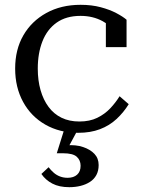

<svg xmlns="http://www.w3.org/2000/svg" viewBox="-20 -542 586 798"><path d="M310 -37Q353 -37 384.5 -52.5Q416 -68 438.5 -92Q461 -116 477 -142L515 -109Q494 -75 464.5 -47.5Q435 -20 395.5 -5Q356 10 305 10Q228 10 168.5 -24Q109 -58 76 -118.5Q43 -179 43 -257Q43 -336 77 -395Q111 -454 172.5 -488Q234 -522 315 -522Q361 -522 398.5 -512Q436 -502 463.5 -487.5Q491 -473 506 -460V-346H420V-459Q430 -458 439 -453Q448 -448 454.5 -440Q461 -432 464 -422Q467 -412 465 -401Q447 -432 406.5 -454Q366 -476 315 -476Q255 -476 215.5 -448Q176 -420 156.5 -370.5Q137 -321 137 -257Q137 -208 148.5 -167.5Q160 -127 182 -97.5Q204 -68 236 -52.5Q268 -37 310 -37ZM304 -4 263 72 257 62Q295 59 325 69Q355 79 372.5 97.5Q390 116 390 144Q390 168 380.5 185.5Q371 203 354 214Q337 225 315 230.5Q293 236 268 236Q226 236 197.5 221Q169 206 152 181L182 153Q192 166 203.5 176Q215 186 229.5 191.5Q244 197 261 197Q286 197 300.5 184Q315 171 315 147Q315 124 299 109.5Q283 95 242 95H216L247 -4Z"/></svg>

Font: Roboto Serif 72pt
Style: Regular
Weight: 400
Designer: Greg Gazdowicz
Foundry: Commercial Type
Version: Version 1.008